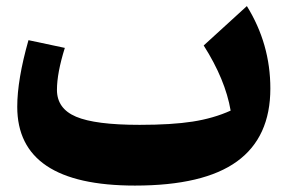

<svg xmlns="http://www.w3.org/2000/svg" viewBox="-20 -588 926 619"><path d="M723.6 -231.4Q706.5 -331.5 636.7 -441.4L775.9 -568.4Q851.6 -446.3 851.6 -302.7Q851.6 -145.5 744.1 -67.6Q636.7 10.3 415 10.3Q35.6 10.3 35.6 -243.7Q35.6 -331.1 71.8 -458.5L189 -433.6Q163.6 -352.5 163.6 -298.3Q163.6 -237.8 225.3 -211.7Q287.1 -185.5 430.2 -185.5Q533.7 -185.5 601.1 -196Q668.5 -206.5 723.6 -231.4Z"/></svg>

Font: Pinar DS4 ExtraBold
Style: Regular
Weight: 800
Designer: Amin Abedi
Version: Version 3.000